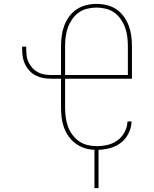

<svg xmlns="http://www.w3.org/2000/svg" viewBox="-20 -763 790 988"><path d="M466 205V8Q440 7 415 -1Q390 -9 369 -24.5Q348 -40 333 -61.5Q318 -83 309 -107.5Q300 -132 297 -158Q294 -184 294 -210V-358H243Q223 -358 203 -361.5Q183 -365 165 -374Q147 -383 133 -397.5Q119 -412 110 -430Q101 -448 97.5 -468Q94 -488 94 -508V-523H115V-508Q115 -491 117.5 -473.5Q120 -456 128 -440.5Q136 -425 148 -412Q160 -399 175.5 -391Q191 -383 208.5 -380Q226 -377 243 -377H294V-525Q294 -552 297.5 -578.5Q301 -605 310.5 -630.5Q320 -656 336 -678Q352 -700 374.5 -715Q397 -730 423.5 -736.5Q450 -743 477 -743Q503 -743 530 -736.5Q557 -730 579 -715Q601 -700 617 -678Q633 -656 642.5 -630.5Q652 -605 655.5 -578.5Q659 -552 659 -525V-358H315V-210Q315 -186 318 -161.5Q321 -137 329 -114Q337 -91 351.5 -71Q366 -51 385.5 -37Q405 -23 429 -17Q453 -11 478 -11Q506 -11 534 -17.5Q562 -24 585 -41Q608 -58 621.5 -84Q635 -110 636 -138H657Q656 -107 642 -78Q628 -49 603.5 -29.5Q579 -10 548.5 -1.5Q518 7 487 8V205ZM315 -377H638V-525Q638 -549 635 -573.5Q632 -598 624 -620.5Q616 -643 602 -663.5Q588 -684 568.5 -698Q549 -712 525 -718Q501 -724 477 -724Q452 -724 428 -718Q404 -712 384.5 -698Q365 -684 351 -663.5Q337 -643 329 -620.5Q321 -598 318 -573.5Q315 -549 315 -525Z"/></svg>

Font: Zed Sans Thin Extended
Style: Regular
Weight: 100
Width: 7
Designer: Belleve Invis
Foundry: Belleve Invis
Version: Version 1.0.0; ttfautohint (v1.8.4)